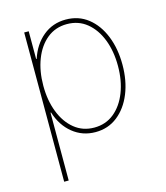

<svg xmlns="http://www.w3.org/2000/svg" viewBox="-113 -640 804 932"><g transform="rotate(-15 289.0 -174.5)"><path d="M93.8 204.5V-545.5H116.5V-406.2H119.3Q141.3 -474.1 189.8 -514Q238.3 -554 304 -554Q368.6 -554 415.7 -516.9Q462.7 -479.8 488.5 -415.8Q514.2 -351.9 514.2 -271.3Q514.2 -191.1 488.3 -127.1Q462.4 -63.2 415.1 -25.9Q367.9 11.4 304 11.4Q239 11.4 189.8 -28.4Q140.6 -68.2 119.3 -136.4H116.5V204.5ZM116.5 -271.3Q116.5 -197.4 139.4 -138.7Q162.3 -79.9 204.4 -45.6Q246.4 -11.4 304 -11.4Q361.5 -11.4 403.6 -45.6Q445.7 -79.9 468.6 -138.7Q491.5 -197.4 491.5 -271.3Q491.5 -345.2 468.8 -403.9Q446 -462.7 403.9 -497Q361.9 -531.2 304 -531.2Q246.1 -531.2 204 -497Q161.9 -462.7 139.2 -403.9Q116.5 -345.2 116.5 -271.3Z"/></g></svg>

Font: Inter Thin BETA
Style: Regular
Weight: 100
Designer: Rasmus Andersson
Foundry: rsms
Version: Version 3.011;git-f93a4a705